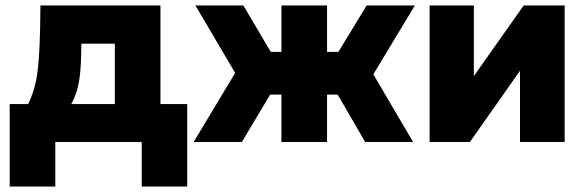

<svg xmlns="http://www.w3.org/2000/svg" viewBox="-20 -520 2134 703"><path d="M128 -500H567.5V-139H665.5V163H499V0H182.5V163H15.5V-139H83Q95.5 -165 104 -192.8Q112.5 -220.5 117.5 -259Q122.5 -297.5 125 -355.5Q127.5 -413.5 128 -500ZM241 -139H400.5V-360H278Q277.5 -294 273.5 -254Q269.5 -214 261.5 -188Q253.5 -162 241 -139Z M1010.5 -500H1177.5V-330H1219L1322.5 -500H1499L1347 -248L1492.5 0H1317L1216.5 -173.5H1177.5V0H1010.5V-173.5H969L865.5 0H689L841 -253L695.5 -500H871L971.5 -330H1010.5Z M1715 -500V-241.5L1897.5 -500H2047.5V0H1884V-261L1700.5 0H1553V-500Z"/></svg>

Font: Overused Grotesk ExtraBold
Style: Regular
Weight: 800
Version: Version 0.004